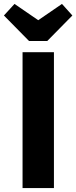

<svg xmlns="http://www.w3.org/2000/svg" viewBox="-60 -959 389 979"><path d="M215 0H55V-693H215ZM309 -880 181 -750H88L-40 -880L14 -939L135 -856L256 -939Z"/></svg>

Font: Fira Sans Condensed
Style: Bold
Weight: 700
Width: 3
Designer: bBox Type GmbH & Carrois Corporate GbR & Edenspiekermann AG
Foundry: bBox Type GmbH & Carrois Corporate GbR & Edenspiekermann AG
Version: Version 4.301